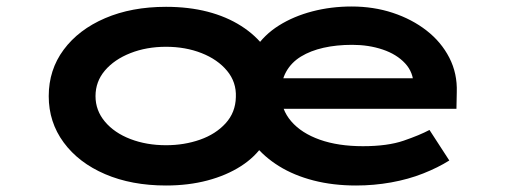

<svg xmlns="http://www.w3.org/2000/svg" viewBox="-20 -561 1565 591"><path d="M491 10Q385 10 303.5 -25Q222 -60 176 -122.5Q130 -185 130 -265Q130 -346 176 -408Q222 -470 303.5 -505Q385 -540 491 -540Q561 -540 619 -525Q677 -510 722.5 -481Q768 -452 797 -412L765 -411Q793 -454 838.5 -482.5Q884 -511 941.5 -526Q999 -541 1062 -541Q1130 -541 1189 -521.5Q1248 -502 1293 -467Q1338 -432 1363 -383.5Q1388 -335 1386 -277L1385 -226H829L826 -320H1297L1253 -286V-298Q1253 -338 1227 -366Q1201 -394 1158 -408.5Q1115 -423 1064 -423Q1016 -423 976 -414Q936 -405 906.5 -387Q877 -369 861 -340.5Q845 -312 845 -272Q845 -224 876.5 -187.5Q908 -151 964.5 -131Q1021 -111 1097 -111Q1173 -111 1222.5 -128Q1272 -145 1302 -161L1363 -67Q1328 -45 1282.5 -27Q1237 -9 1184 0.5Q1131 10 1076 10Q1005 10 945 -5.5Q885 -21 839 -49.5Q793 -78 762 -117L792 -118Q766 -78 721.5 -49.5Q677 -21 618.5 -5.5Q560 10 491 10ZM491 -114Q547 -114 595.5 -131Q644 -148 674.5 -181.5Q705 -215 706 -262Q708 -308 679 -343Q650 -378 600.5 -397.5Q551 -417 491 -417Q431 -417 381.5 -397.5Q332 -378 303 -344Q274 -310 274 -265Q274 -221 303 -186.5Q332 -152 381.5 -133Q431 -114 491 -114Z"/></svg>

Font: Lexend Zetta SemiBold
Style: Regular
Weight: 600
Designer: Bonnie Shaver-Troup, Thomas Jockin
Foundry: Lexend
Version: Version 1.007